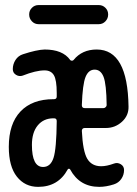

<svg xmlns="http://www.w3.org/2000/svg" viewBox="-20 -725 540 755"><path d="M190.4 -259.8Q151.4 -259.8 128.4 -231.9Q105.5 -204.1 105.5 -155.3Q105.5 -68.4 149.4 -68.4Q178.7 -68.4 190.4 -104Q202.1 -139.6 203.1 -249Q203.1 -259.8 192.4 -259.8ZM301.8 -311.5Q301.8 -299.8 313.5 -299.8H386.7Q391.6 -299.8 395.5 -303.7Q399.4 -307.6 399.4 -311.5Q398.4 -394.5 387.2 -422.9Q376 -451.2 352.1 -451.2Q328.1 -451.2 316.4 -422.4Q304.7 -393.6 301.8 -311.5ZM129.9 9.8Q78.1 9.8 46.4 -30.3Q14.6 -70.3 14.6 -147.5Q14.6 -238.3 60.5 -286.6Q106.4 -335 190.4 -335H192.4Q203.1 -335 203.1 -345.7V-359.4Q203.1 -410.2 191.9 -429.2Q180.7 -448.2 155.3 -448.2Q121.1 -448.2 69.3 -427.7Q55.7 -422.9 43 -430.7Q30.3 -438.5 30.3 -453.1Q30.3 -472.7 41 -489.3Q51.8 -505.9 70.3 -511.7Q124 -529.3 155.3 -530.3Q226.6 -530.3 255.9 -489.3Q257.8 -486.3 262.7 -486.3Q267.6 -486.3 269.5 -489.3Q302.7 -530.3 360.4 -530.3Q482.4 -530.3 485.4 -305.7Q486.3 -270.5 459.5 -246.1Q432.6 -221.7 396.5 -221.7H313.5Q302.7 -221.7 301.8 -210.9Q305.7 -129.9 323.2 -100.6Q340.8 -71.3 377.9 -71.3Q399.4 -71.3 428.7 -82Q442.4 -86.9 455.1 -79.1Q467.8 -71.3 467.8 -56.6Q467.8 -37.1 457 -21.5Q446.3 -5.9 427.7 0Q397.5 9.8 370.1 9.8Q293 9.8 255.9 -58.6Q253.9 -61.5 251 -61.5Q248 -61.5 246.1 -58.6Q209 9.8 129.9 9.8ZM131.8 -705.1H368.2Q383.8 -705.1 394.5 -694.3Q405.3 -683.6 405.3 -668Q405.3 -652.3 394.5 -641.1Q383.8 -629.9 368.2 -629.9H131.8Q116.2 -629.9 105.5 -641.1Q94.7 -652.3 94.7 -668Q94.7 -683.6 105.5 -694.3Q116.2 -705.1 131.8 -705.1Z"/></svg>

Font: Rounded-X Mgen+ 1mn medium
Style: Regular
Weight: 500
Designer: [Source Han Sans]
Ryoko NISHIZUKA  (kana & ideographs); Paul D. Hunt (Latin, Greek & Cyrillic); Wenlong ZHANG  (bopomofo
Version: Version 1.059.20150602